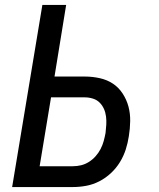

<svg xmlns="http://www.w3.org/2000/svg" viewBox="-20 -755 640 775"><path d="M29 0 151 -735H247L200 -446H323Q353 -446 382.5 -439.5Q412 -433 435.5 -417.5Q459 -402 475 -377.5Q491 -353 498.5 -325Q506 -297 505.5 -266Q505 -235 500 -205Q496 -178 487.5 -151.5Q479 -125 464 -100.5Q449 -76 427.5 -56Q406 -36 380.5 -23Q355 -10 328 -5Q301 0 274 0ZM140 -84H274Q291 -84 307.5 -88Q324 -92 339 -101.5Q354 -111 366 -124.5Q378 -138 386 -153.5Q394 -169 398.5 -185.5Q403 -202 406 -218Q408 -235 409 -251.5Q410 -268 408 -284.5Q406 -301 399.5 -315.5Q393 -330 382 -341Q371 -352 355 -357Q339 -362 323 -362H186Z"/></svg>

Font: Iosevka Curly Medium Extended
Style: Italic
Weight: 500
Width: 7
Italic angle: -9°
Monospace: yes
Designer: Belleve Invis
Foundry: Belleve Invis
Version: Version 11.1.0; ttfautohint (v1.8.3)